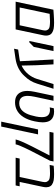

<svg xmlns="http://www.w3.org/2000/svg" viewBox="1118 -1798 920 3197"><g transform="rotate(90 1578.5 -200.0)"><path d="M8.3 0 142.1 -628.4Q151.9 -629.4 176.8 -631.3Q201.7 -633.3 234.6 -635.3Q267.6 -637.2 300.8 -638.7Q334 -640.1 359.9 -640.1Q417 -640.1 458.3 -632.8Q499.5 -625.5 531.2 -603Q552.2 -587.9 562.7 -563.2Q573.2 -538.6 573.2 -508.3Q573.2 -483.4 566.9 -454.6L470.2 0ZM105 -66.9H401.4L484.4 -456.1Q488.8 -474.6 488.8 -490.7Q488.8 -519.5 473.1 -538.6Q455.1 -562 416 -567.1Q377 -572.3 337.4 -572.3Q291.5 -572.3 210.9 -566.4Z M663.1 -228 748.5 -630.4H831.1L761.2 -301.8L686 -228Z M791.5 26.4 805.7 -41.5 948.7 -62.5Q961.4 -64 974.1 -66.7Q986.8 -69.3 1000 -72.3L970.7 -630.4H1052.2L1066.4 -347.7L1072.3 -99.1Q1153.3 -135.7 1213.9 -207.5Q1240.2 -239.3 1261 -276.6Q1281.7 -314 1294.9 -355.5L1379.9 -630.4H1458.5L1373.5 -357.9Q1335.9 -235.4 1245.1 -145.5Q1192.9 -86.9 1118.7 -48.6Q1044.4 -10.3 952.1 2.9Z M1684.6 9.8Q1618.7 9.8 1577.6 -15.9Q1536.6 -41.5 1517.1 -84.5Q1504.4 -108.9 1499.5 -137.5Q1494.6 -166 1494.6 -195.3Q1494.6 -247.6 1509.3 -317.4L1575.7 -630.4H1658.7L1591.8 -317.4Q1577.1 -247.6 1577.1 -201.7Q1577.1 -141.6 1598.6 -107.4Q1612.3 -84.5 1637.7 -72Q1663.1 -59.6 1699.7 -59.6Q1738.8 -59.6 1771 -74Q1803.2 -88.4 1827.1 -114.7Q1849.6 -138.2 1867.4 -172.9Q1885.3 -207.5 1897.5 -247.6Q1909.2 -285.6 1920.2 -338.1Q1931.2 -390.6 1931.2 -431.6Q1931.2 -461.9 1926.3 -486.1Q1921.4 -510.3 1909.7 -527.3Q1896.5 -547.9 1871.3 -559.8Q1846.2 -571.8 1809.6 -571.8Q1788.6 -571.8 1768.6 -567.4L1783.2 -635.7Q1812 -640.1 1837.4 -640.1Q1887.7 -640.1 1922.9 -625.5Q1958 -610.8 1979 -585.4Q2001.5 -558.6 2009.5 -522.9Q2017.6 -487.3 2017.6 -450.7Q2017.6 -394.5 2001 -317.4Q1978 -207 1932.1 -133.8Q1882.3 -52.7 1808.1 -17.1Q1752.4 9.8 1684.6 9.8Z M2302.7 0Q2303.7 -3.4 2304.4 -6.6Q2305.2 -9.8 2306.2 -13.2Q2311.5 -40 2339.6 -105.5Q2367.7 -170.9 2415 -265.1Q2417.5 -270 2419.7 -274.4Q2421.9 -278.8 2423.3 -281.7L2568.4 -563.5H2176.3L2189.9 -630.4H2668.9L2656.7 -571.8L2506.3 -280.8Q2504.9 -278.3 2495.8 -260.7Q2486.8 -243.2 2475.6 -220.2Q2464.4 -197.3 2455.1 -177.7Q2445.8 -158.2 2442.9 -152.3Q2425.8 -115.7 2408.7 -75.2Q2391.6 -34.7 2387.2 -13.2L2384.3 0ZM2005.9 240.2 2135.7 -373H2218.3L2087.9 240.2Z M2606.4 0 2620.6 -66.9H2927.2L3008.8 -447.8Q3013.2 -467.8 3013.2 -485.8Q3013.2 -503.9 3008.1 -516.8Q3002.9 -529.8 2994.1 -539.6Q2977.1 -561 2941.9 -566.7Q2906.7 -572.3 2870.1 -572.3Q2846.2 -572.3 2812.3 -570.8Q2778.3 -569.3 2733.9 -566.4L2726.6 -565.4L2740.7 -633.3Q2813 -640.1 2879.4 -640.1Q2939.5 -640.1 2981.4 -633.3Q3023.4 -626.5 3056.6 -603.5Q3071.3 -592.8 3080.3 -578.1Q3089.4 -563.5 3094.2 -545.9Q3098.6 -527.8 3098.6 -508.3Q3098.6 -482.9 3091.3 -449.7L3009.8 -66.9H3082.5L3068.4 0Z"/></g></svg>

Font: Open Sans
Style: Italic
Weight: 400
Italic angle: -12°
Designer: Monotype Design Team
Foundry: Monotype Imaging Inc.
Version: Version 3.000; ttfautohint (v1.8.4)